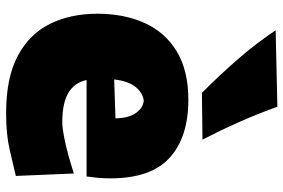

<svg xmlns="http://www.w3.org/2000/svg" viewBox="-176 -774 967 656"><g transform="rotate(90 308.0 -445.5)"><path d="M365.7 17.6Q245.1 17.6 170.4 -22.2Q95.7 -62 61 -132.3Q26.4 -202.6 26.4 -293.9Q26.4 -385.3 57.9 -455.3Q89.4 -525.4 154.8 -565.2Q220.2 -605 320.8 -605Q448.2 -605 518.6 -541Q588.9 -477.1 588.9 -338.4Q588.9 -313.5 586.9 -294.7Q585 -275.9 582.5 -257.3H252.9Q261.7 -216.3 296.4 -195.3Q331.1 -174.3 397 -174.3Q416 -174.3 446.3 -180.2Q476.6 -186 510.3 -195.3Q543.9 -204.6 572.3 -213.9L580.6 -15.6Q542.5 -6.3 490.5 5.6Q438.5 17.6 365.7 17.6ZM383.8 -356Q383.3 -400.4 365.7 -425.5Q348.1 -450.7 323.2 -452.6Q296.9 -449.7 276.6 -424.6Q256.3 -399.4 251 -351.6ZM296.9 -651.4Q236.3 -711.4 181.4 -774.7Q126.5 -837.9 83 -903.3L344.2 -909.2Q367.2 -844.7 395.3 -781.2Q423.3 -717.8 456.5 -653.3Z"/></g></svg>

Font: Pinar-DS3-FD Black
Style: Regular
Weight: 900
Designer: Amin Abedi
Version: Version 3.000